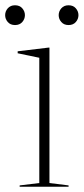

<svg xmlns="http://www.w3.org/2000/svg" viewBox="-50 -708 318 728"><path d="M137.5 -527.5V-14L210 -5V0H24.5V-5L99 -14V-489L17 -506V-513.5L133.5 -527.5ZM7 -613Q-10.5 -613 -20.5 -624.5Q-30.5 -636 -30.5 -650.5Q-30.5 -665 -20.5 -676.5Q-10.5 -688 7 -688Q24.5 -688 34.5 -676.5Q44.5 -665 44.5 -650.5Q44.5 -636 34.5 -624.5Q24.5 -613 7 -613ZM210 -613Q192.5 -613 182.5 -624.5Q172.5 -636 172.5 -650.5Q172.5 -665 182.5 -676.5Q192.5 -688 210 -688Q227.5 -688 237.5 -676.5Q247.5 -665 247.5 -650.5Q247.5 -636 237.5 -624.5Q227.5 -613 210 -613Z"/></svg>

Font: Newsreader Display ExtraLight
Style: Regular
Weight: 275
Designer: Hugues Gentile
Foundry: Production Type
Version: Version 1.001